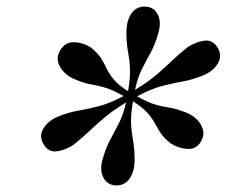

<svg xmlns="http://www.w3.org/2000/svg" viewBox="-20 -812 690 584"><path d="M292 -327Q301.5 -361.5 315 -386.5Q328.5 -411.5 341.8 -437.2Q355 -463 363.5 -500.5Q323.5 -476 298.5 -455Q273.5 -434 252.5 -414Q231.5 -394 204 -372Q180 -355.5 153.2 -351.8Q126.5 -348 111.5 -375Q98 -399 112.5 -422Q127 -445 155.5 -457Q188.5 -470.5 218.2 -475.5Q248 -480.5 280.8 -489Q313.5 -497.5 356 -520Q326 -536.5 307.8 -542.8Q289.5 -549 275.8 -551.5Q262 -554 246.2 -557.5Q230.5 -561 206 -571.5Q177 -584 162.8 -608.5Q148.5 -633 162 -657Q176.5 -683.5 204 -683.5Q231.5 -683.5 257 -667Q278 -650 287.5 -634.5Q297 -619 304.5 -603.2Q312 -587.5 325.8 -570.5Q339.5 -553.5 369.5 -534.5Q375.5 -571 375.5 -593.5Q375.5 -616 372.8 -633Q370 -650 367.2 -668Q364.5 -686 364.5 -713Q364.5 -748.5 379.2 -770.2Q394 -792 420 -792Q446.5 -792 459 -769.5Q471.5 -747 462 -713Q452.5 -678 438.8 -653.2Q425 -628.5 412 -602.5Q399 -576.5 390.5 -538.5Q430.5 -563 455.5 -584.2Q480.5 -605.5 501.5 -625.8Q522.5 -646 550 -668Q574 -684.5 601 -688.2Q628 -692 643 -665Q656.5 -641 642 -618Q627.5 -595 599 -583Q565.5 -569.5 535.8 -564.2Q506 -559 473 -550.5Q440 -542 397 -519Q427 -502.5 445.5 -496.2Q464 -490 477.8 -487.8Q491.5 -485.5 507.2 -482.2Q523 -479 548 -469Q577.5 -456.5 591.5 -431.8Q605.5 -407 592 -383Q578 -357.5 550.5 -359Q523 -360.5 499 -376Q478 -393 468.2 -408Q458.5 -423 450.5 -438Q442.5 -453 428.2 -469Q414 -485 384.5 -504Q378.5 -468.5 378.5 -446Q378.5 -423.5 381.2 -406.5Q384 -389.5 386.8 -371.5Q389.5 -353.5 389.5 -327Q389.5 -292 375 -270Q360.5 -248 334 -248Q308 -248 295.2 -270.8Q282.5 -293.5 292 -327Z"/></svg>

Font: Bodoni* 11pt
Style: Italic
Weight: 400
Italic angle: -13°
Version: Version 2.3